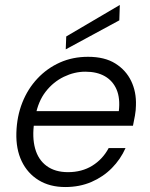

<svg xmlns="http://www.w3.org/2000/svg" viewBox="-20 -742 603 774"><path d="M243 12Q181 12 136 -15.5Q91 -43 67.5 -92Q44 -141 46 -207Q48 -273 70 -328.5Q92 -384 131 -425.5Q170 -467 221.5 -490Q273 -513 335 -513Q402 -513 445 -486Q488 -459 509 -415Q530 -371 528 -317Q528 -299 524 -276Q520 -253 516 -235H102L112 -294H459Q465 -346 450 -381Q435 -416 403 -434.5Q371 -453 324 -453Q280 -453 237.5 -432.5Q195 -412 164.5 -373Q134 -334 123 -275L118 -249Q109 -189 121.5 -143.5Q134 -98 168 -73Q202 -48 254 -48Q310 -48 352 -74Q394 -100 418 -145H486Q466 -100 431 -64.5Q396 -29 348.5 -8.5Q301 12 243 12ZM245 -543 247 -595 463 -722 461 -660Z"/></svg>

Font: DM Sans 18pt Light
Style: Italic
Weight: 300
Italic angle: -10°
Designer: Colophon Foundry, Jonny Pinhorn
Foundry: Colophon Foundry
Version: Version 4.004;gftools[0.9.30]